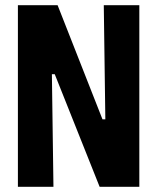

<svg xmlns="http://www.w3.org/2000/svg" viewBox="-20 -720 607 740"><path d="M380 -700H517V0H364L191 -434H180L186 0H49V-700H202L375 -260H386Z"/></svg>

Font: Phudu SemiBold
Style: Regular
Weight: 600
Version: Version 1.005;gftools[0.9.23]